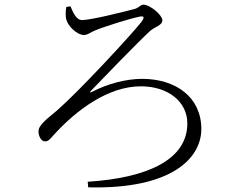

<svg xmlns="http://www.w3.org/2000/svg" viewBox="-20 -770 1040 823"><path d="M282 -743C294 -715 307 -684 332 -684C371 -684 516 -721 555 -731C576 -736 582 -750 594 -750C624 -750 676 -705 676 -683C676 -661 643 -655 623 -637C570 -588 416 -429 371 -382C363 -374 365 -371 376 -377C441 -411 521 -432 589 -432C733 -432 843 -354 843 -217C843 -92 716 42 358 33L356 9C611 -7 783 -85 783 -241C783 -335 699 -400 584 -400C446 -400 310 -302 208 -189C194 -173 187 -164 173 -164C156 -164 145 -187 145 -207C145 -235 184 -262 225 -297C322 -382 543 -621 587 -677C599 -694 601 -704 575 -698C536 -690 427 -656 389 -640C368 -632 356 -620 340 -620C310 -620 272 -658 265 -684C260 -699 261 -722 264 -740Z"/></svg>

Font: Noto Serif CJK KR Light
Style: Regular
Weight: 300
Designer: Ryoko NISHIZUKA 西塚涼子 (kana & ideographs); Frank Grießhammer (Latin, Greek & Cyrillic); Wenlong ZHANG 张文龙 (bopomofo); San
Foundry: Adobe
Version: Version 2.001;hotconv 1.1.0;makeotfexe 2.6.0